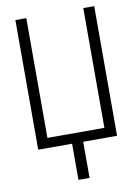

<svg xmlns="http://www.w3.org/2000/svg" viewBox="-100 -801 776 1072"><g transform="rotate(-10 287.5 -265.0)"><path d="M256 205V0H64V-735H126V-56H449V-735H511V0H319V205Z"/></g></svg>

Font: Jozsika Light
Style: Regular
Weight: 300
Monospace: yes
Designer: Belleve Invis
Foundry: Belleve Invis
Version: 2.1.0